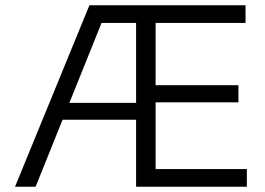

<svg xmlns="http://www.w3.org/2000/svg" viewBox="-20 -708 1005 728"><path d="M37 0 319 -688H549V-621H365L115 0ZM173 -254V-318H525V-254ZM545 0V-67H916V0ZM496 0V-688H570V0ZM542 -320V-385H884V-320ZM545 -621V-688H911V-621Z"/></svg>

Font: Outfit Thin Light
Style: Regular
Weight: 300
Version: Version 1.100;gftools[0.9.27]